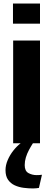

<svg xmlns="http://www.w3.org/2000/svg" viewBox="-20 -806 297 1080"><path d="M54 0V-578H205V0ZM53 -673V-786H205V-673ZM166 254Q140 254 113 250.5Q86 247 63 236.5Q40 226 25.5 205.5Q11 185 11 151Q11 123 23.5 94Q36 65 55.5 40.5Q75 16 96 0H165Q154 17 143 37.5Q132 58 125.5 79.5Q119 101 119 123Q119 156 140 167.5Q161 179 186 179Q194 179 202 178.5Q210 178 216 177L199 251Q193 252 184 253Q175 254 166 254Z"/></svg>

Font: Oswald SemiBold
Style: Regular
Weight: 600
Designer: Vernon Adams
Foundry: Vernon Adams
Version: Version 4.100; ttfautohint (v1.8.1.43-b0c9)